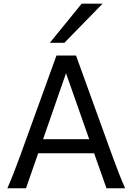

<svg xmlns="http://www.w3.org/2000/svg" viewBox="-20 -1011 721 1031"><path d="M87.9 -173.3 283.2 -712.9H388.2L583.5 -173.3Q618.2 -76.7 651.9 0H551.8L485.4 -188H185.1L119.6 0H19.5Q48.8 -65.9 87.9 -173.3ZM334.5 -617.7 211.4 -263.7H459ZM530.8 -991.2 325.7 -781.2H247.6L418.5 -991.2Z"/></svg>

Font: Lesson One
Style: Regular
Weight: 400
Designer: But Ko, Victor Gaultney, Annie Olsen, Julie Remington, Don Collingsworth, Eric Hays, Becca Hirsbrunner
Version: Version 1.100